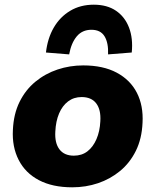

<svg xmlns="http://www.w3.org/2000/svg" viewBox="-20 -788 663 819"><path d="M288 11Q204 11 146 -19.5Q88 -50 59.5 -106Q31 -162 35 -234Q38 -302 63.5 -353.5Q89 -405 131 -439.5Q173 -474 225.5 -491.5Q278 -509 335 -509Q420 -509 478 -478Q536 -447 564 -392Q592 -337 588 -264Q585 -196 559.5 -144.5Q534 -93 492 -58.5Q450 -24 398 -6.5Q346 11 288 11ZM295 -124Q329 -124 353 -142.5Q377 -161 391.5 -194.5Q406 -228 408 -271Q411 -320 390.5 -347Q370 -374 328 -374Q295 -374 270.5 -355.5Q246 -337 232 -304Q218 -271 216 -227Q213 -178 233.5 -151Q254 -124 295 -124ZM275 -556 176 -564Q183 -625 209.5 -670.5Q236 -716 279.5 -742Q323 -768 380 -768Q437 -768 475 -742Q513 -716 530.5 -670Q548 -624 542 -564L441 -556Q443 -605 426 -633Q409 -661 370 -661Q331 -661 307.5 -633Q284 -605 275 -556Z"/></svg>

Font: Nunito Sans 10pt Black
Style: Italic
Weight: 900
Italic angle: -9°
Designer: Vernon Adams
Foundry: Vernon Adams
Version: Version 3.101;gftools[0.9.27]